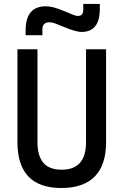

<svg xmlns="http://www.w3.org/2000/svg" viewBox="-20 -943 626 973"><path d="M291 9.8Q68.4 9.8 68.4 -222.7V-693.4H169.9V-222.7Q169.9 -153.3 199.7 -118.2Q229.5 -83 293 -83Q416 -83 416 -222.7V-693.4H517.6V-222.7Q517.6 -106.4 460 -48.3Q402.3 9.8 291 9.8ZM109.9 -764.6V-789.1Q109.9 -911.1 212.4 -911.1Q232.4 -911.1 254.2 -905Q275.9 -898.9 304.2 -887.2Q333 -875.5 348.1 -869.1Q363.3 -862.3 375.5 -862.3Q401.9 -862.3 401.9 -893.6V-922.9H485.8V-898.4Q485.8 -781.2 394 -781.2Q377.4 -781.2 354.5 -788.1Q331.5 -794.9 299.8 -808.1Q278.8 -816.9 261.2 -823.5Q243.7 -830.1 231 -830.1Q194.8 -830.1 194.8 -793.9V-764.6Z"/></svg>

Font: CaskaydiaMono NF
Style: Regular
Weight: 400
Designer: Aaron Bell
Foundry: Saja Typeworks
Version: Version 2111.001; ttfautohint (v1.8.4);Nerd Fonts 3.1.1